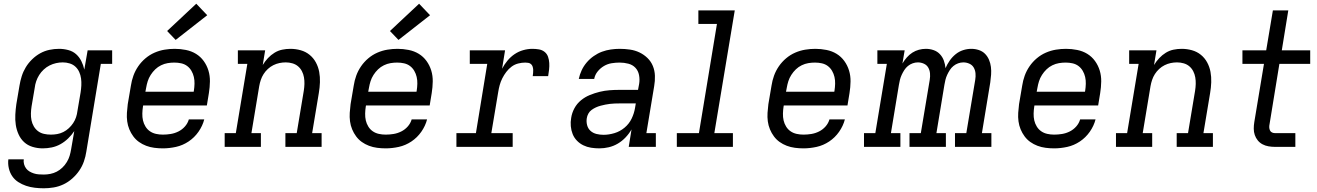

<svg xmlns="http://www.w3.org/2000/svg" viewBox="-20 -791 7090 1034"><path d="M216 223Q191 223 166.5 220Q142 217 120 209.5Q98 202 78.5 189.5Q59 177 46 158Q33 139 27.5 115Q22 91 25 67H108Q106 80 109.5 93Q113 106 120.5 116Q128 126 139 132.5Q150 139 162.5 143Q175 147 188.5 148Q202 149 216 149Q233 149 251 145.5Q269 142 285.5 133.5Q302 125 316 111.5Q330 98 340 81.5Q350 65 355 48Q360 31 363 13L380 -85Q366 -64 347 -45.5Q328 -27 305.5 -14.5Q283 -2 258.5 3Q234 8 210 8Q210 8 210 8Q210 8 210 8Q182 8 155.5 0Q129 -8 110 -25.5Q91 -43 80 -67.5Q69 -92 65 -118.5Q61 -145 62.5 -173.5Q64 -202 68 -230L85 -330Q89 -355 97 -380.5Q105 -406 119 -429Q133 -452 153 -471.5Q173 -491 196.5 -504Q220 -517 246 -522.5Q272 -528 298 -528Q323 -528 347.5 -521.5Q372 -515 389.5 -499.5Q407 -484 418 -462Q429 -440 434 -416L452 -520H584V-447H523L445 25Q441 52 432 78Q423 104 407 127.5Q391 151 369 170.5Q347 190 321.5 202Q296 214 269 218.5Q242 223 216 223ZM254 -66Q271 -66 288 -69Q305 -72 321 -80Q337 -88 350.5 -100.5Q364 -113 374 -128Q384 -143 389.5 -159.5Q395 -176 397 -193L414 -293Q417 -312 418 -331Q419 -350 416.5 -368.5Q414 -387 406.5 -403.5Q399 -420 386 -432Q373 -444 355 -449.5Q337 -455 318 -455Q300 -455 282 -451Q264 -447 247 -438.5Q230 -430 215.5 -416.5Q201 -403 191 -387Q181 -371 175 -353.5Q169 -336 167 -318L150 -218Q147 -199 146.5 -180Q146 -161 149.5 -143.5Q153 -126 162 -110.5Q171 -95 185 -84.5Q199 -74 217 -70Q235 -66 254 -66Z M857 8Q834 8 811 5Q788 2 767 -6Q746 -14 728.5 -26.5Q711 -39 698 -56.5Q685 -74 676.5 -94.5Q668 -115 665 -137.5Q662 -160 663.5 -183.5Q665 -207 668 -230L685 -330Q689 -357 698.5 -383.5Q708 -410 724.5 -434Q741 -458 763.5 -477Q786 -496 812.5 -507.5Q839 -519 866.5 -523.5Q894 -528 921 -528Q951 -528 981 -522Q1011 -516 1035.5 -501Q1060 -486 1077 -462.5Q1094 -439 1102.5 -411Q1111 -383 1110.5 -352Q1110 -321 1105 -290L1094 -223H751L750 -218Q747 -199 746.5 -179.5Q746 -160 750 -142.5Q754 -125 763.5 -109.5Q773 -94 787.5 -84Q802 -74 820 -70Q838 -66 857 -66Q878 -66 899.5 -69.5Q921 -73 941 -83Q961 -93 976 -110Q991 -127 997 -148H1080Q1071 -113 1049 -81.5Q1027 -50 995.5 -29Q964 -8 928 0Q892 8 857 8ZM763 -297H1023L1024 -302Q1027 -321 1027.5 -340Q1028 -359 1024 -376.5Q1020 -394 1011 -409.5Q1002 -425 988 -435.5Q974 -446 956 -450Q938 -454 919 -454Q901 -454 883 -451Q865 -448 847.5 -439.5Q830 -431 816 -417.5Q802 -404 791.5 -387.5Q781 -371 775.5 -353.5Q770 -336 767 -318ZM926 -576 880 -624 1037 -771 1096 -709Z M1190 0V-74H1250L1312 -447H1261V-520H1408L1395 -441Q1407 -461 1423 -478Q1439 -495 1458.5 -507Q1478 -519 1500 -523.5Q1522 -528 1544 -528Q1572 -528 1599 -520.5Q1626 -513 1647 -496Q1668 -479 1681 -455Q1694 -431 1699 -404Q1704 -377 1703 -348Q1702 -319 1697 -290L1661 -74H1712V0H1517V-74H1578L1616 -302Q1619 -321 1619.5 -339Q1620 -357 1617 -374.5Q1614 -392 1606 -407.5Q1598 -423 1585 -434Q1572 -445 1554.5 -450Q1537 -455 1519 -455Q1502 -455 1485 -451.5Q1468 -448 1452 -440Q1436 -432 1422.5 -419.5Q1409 -407 1399.5 -392Q1390 -377 1384.5 -360.5Q1379 -344 1376 -327L1334 -74H1385V0Z M2057 8Q2034 8 2011 5Q1988 2 1967 -6Q1946 -14 1928.5 -26.5Q1911 -39 1898 -56.5Q1885 -74 1876.5 -94.5Q1868 -115 1865 -137.5Q1862 -160 1863.5 -183.5Q1865 -207 1868 -230L1885 -330Q1889 -357 1898.5 -383.5Q1908 -410 1924.5 -434Q1941 -458 1963.5 -477Q1986 -496 2012.5 -507.5Q2039 -519 2066.5 -523.5Q2094 -528 2121 -528Q2151 -528 2181 -522Q2211 -516 2235.5 -501Q2260 -486 2277 -462.5Q2294 -439 2302.5 -411Q2311 -383 2310.5 -352Q2310 -321 2305 -290L2294 -223H1951L1950 -218Q1947 -199 1946.5 -179.5Q1946 -160 1950 -142.5Q1954 -125 1963.5 -109.5Q1973 -94 1987.5 -84Q2002 -74 2020 -70Q2038 -66 2057 -66Q2078 -66 2099.5 -69.5Q2121 -73 2141 -83Q2161 -93 2176 -110Q2191 -127 2197 -148H2280Q2271 -113 2249 -81.5Q2227 -50 2195.5 -29Q2164 -8 2128 0Q2092 8 2057 8ZM1963 -297H2223L2224 -302Q2227 -321 2227.5 -340Q2228 -359 2224 -376.5Q2220 -394 2211 -409.5Q2202 -425 2188 -435.5Q2174 -446 2156 -450Q2138 -454 2119 -454Q2101 -454 2083 -451Q2065 -448 2047.5 -439.5Q2030 -431 2016 -417.5Q2002 -404 1991.5 -387.5Q1981 -371 1975.5 -353.5Q1970 -336 1967 -318ZM2126 -576 2080 -624 2237 -771 2296 -709Z M2438 0V-74H2543L2604 -447H2510V-520H2700L2684 -421Q2696 -444 2713 -464.5Q2730 -485 2751.5 -499.5Q2773 -514 2798 -521Q2823 -528 2847 -528Q2865 -528 2882.5 -525Q2900 -522 2913 -511.5Q2926 -501 2931.5 -485Q2937 -469 2938 -451.5Q2939 -434 2937 -416Q2935 -398 2932 -381H2849Q2850 -389 2851 -398Q2852 -407 2851.5 -415.5Q2851 -424 2848.5 -432Q2846 -440 2840 -445.5Q2834 -451 2825.5 -452.5Q2817 -454 2809 -454Q2790 -454 2770.5 -449Q2751 -444 2735 -432Q2719 -420 2706.5 -403.5Q2694 -387 2685 -369Q2676 -351 2671 -332.5Q2666 -314 2663 -295L2626 -74H2741V0Z M3208 8Q3185 8 3163 4.5Q3141 1 3121.5 -8.5Q3102 -18 3087 -33.5Q3072 -49 3064 -69Q3056 -89 3054 -111.5Q3052 -134 3056 -156Q3060 -183 3073.5 -208Q3087 -233 3109 -251Q3131 -269 3157 -279.5Q3183 -290 3209.5 -296.5Q3236 -303 3262.5 -305Q3289 -307 3315 -307H3416L3422 -339Q3426 -363 3421.5 -386.5Q3417 -410 3402 -426Q3387 -442 3364 -448Q3341 -454 3317 -454Q3296 -454 3274 -450.5Q3252 -447 3232.5 -435.5Q3213 -424 3198.5 -406Q3184 -388 3180 -366H3097Q3102 -390 3112.5 -412.5Q3123 -435 3139.5 -454.5Q3156 -474 3177.5 -489Q3199 -504 3222 -512.5Q3245 -521 3269.5 -524.5Q3294 -528 3317 -528Q3345 -528 3372.5 -524Q3400 -520 3424 -508.5Q3448 -497 3467 -478.5Q3486 -460 3496 -435.5Q3506 -411 3507 -383Q3508 -355 3503 -327L3461 -74H3512V0H3366L3381 -94Q3368 -71 3349 -51Q3330 -31 3307 -17.5Q3284 -4 3258.5 2Q3233 8 3208 8ZM3230 -65Q3259 -65 3289 -74Q3319 -83 3343.5 -103.5Q3368 -124 3381.5 -152Q3395 -180 3400 -210L3404 -234H3315Q3302 -234 3289.5 -233.5Q3277 -233 3264.5 -231.5Q3252 -230 3239.5 -227.5Q3227 -225 3214 -221.5Q3201 -218 3189 -212.5Q3177 -207 3166 -199Q3155 -191 3148.5 -179Q3142 -167 3140 -154Q3137 -135 3142 -116.5Q3147 -98 3160.5 -86Q3174 -74 3192.5 -69.5Q3211 -65 3230 -65Z M3625 0V-74H3744L3841 -662H3741V-735H3937L3827 -74H3927V0Z M4307 8Q4284 8 4261 5Q4238 2 4217 -6Q4196 -14 4178.5 -26.5Q4161 -39 4148 -56.5Q4135 -74 4126.5 -94.5Q4118 -115 4115 -137.5Q4112 -160 4113.5 -183.5Q4115 -207 4118 -230L4135 -330Q4139 -357 4148.5 -383.5Q4158 -410 4174.5 -434Q4191 -458 4213.5 -477Q4236 -496 4262.5 -507.5Q4289 -519 4316.5 -523.5Q4344 -528 4371 -528Q4401 -528 4431 -522Q4461 -516 4485.5 -501Q4510 -486 4527 -462.5Q4544 -439 4552.5 -411Q4561 -383 4560.5 -352Q4560 -321 4555 -290L4544 -223H4201L4200 -218Q4197 -199 4196.5 -179.5Q4196 -160 4200 -142.5Q4204 -125 4213.5 -109.5Q4223 -94 4237.5 -84Q4252 -74 4270 -70Q4288 -66 4307 -66Q4328 -66 4349.5 -69.5Q4371 -73 4391 -83Q4411 -93 4426 -110Q4441 -127 4447 -148H4530Q4521 -113 4499 -81.5Q4477 -50 4445.5 -29Q4414 -8 4378 0Q4342 8 4307 8ZM4213 -297H4473L4474 -302Q4477 -321 4477.5 -340Q4478 -359 4474 -376.5Q4470 -394 4461 -409.5Q4452 -425 4438 -435.5Q4424 -446 4406 -450Q4388 -454 4369 -454Q4351 -454 4333 -451Q4315 -448 4297.5 -439.5Q4280 -431 4266 -417.5Q4252 -404 4241.5 -387.5Q4231 -371 4225.5 -353.5Q4220 -336 4217 -318Z M4633 0V-74H4694L4756 -447H4705V-520H4852L4840 -449Q4850 -466 4863.5 -481.5Q4877 -497 4893.5 -507.5Q4910 -518 4928.5 -523Q4947 -528 4966 -528Q4966 -528 4966 -528Q4966 -528 4966 -528Q4988 -528 5008 -521Q5028 -514 5042 -499Q5056 -484 5063 -464.5Q5070 -445 5072 -424Q5081 -445 5094.5 -464.5Q5108 -484 5126.5 -499Q5145 -514 5167 -521Q5189 -528 5211 -528Q5211 -528 5211 -528Q5211 -528 5211 -528Q5232 -528 5251.5 -521.5Q5271 -515 5284.5 -501.5Q5298 -488 5306 -469.5Q5314 -451 5316.5 -430.5Q5319 -410 5317.5 -389Q5316 -368 5313 -347L5268 -74H5319V0H5123V-74H5184L5232 -361Q5235 -379 5233.5 -396Q5232 -413 5224 -427Q5216 -441 5200.5 -448Q5185 -455 5168 -455Q5154 -455 5140 -450Q5126 -445 5114.5 -435.5Q5103 -426 5095 -413.5Q5087 -401 5081 -388Q5075 -375 5071.5 -361Q5068 -347 5066 -334L5023 -74H5074V0H4878V-74H4939L4987 -361Q4990 -379 4988.5 -396Q4987 -413 4979 -427Q4971 -441 4955.5 -448Q4940 -455 4923 -455Q4909 -455 4895 -450Q4881 -445 4869.5 -435.5Q4858 -426 4850 -413.5Q4842 -401 4836 -388Q4830 -375 4826.5 -361Q4823 -347 4821 -334L4778 -74H4829V0Z M5657 8Q5634 8 5611 5Q5588 2 5567 -6Q5546 -14 5528.5 -26.5Q5511 -39 5498 -56.5Q5485 -74 5476.5 -94.5Q5468 -115 5465 -137.5Q5462 -160 5463.5 -183.5Q5465 -207 5468 -230L5485 -330Q5489 -357 5498.5 -383.5Q5508 -410 5524.5 -434Q5541 -458 5563.5 -477Q5586 -496 5612.5 -507.5Q5639 -519 5666.5 -523.5Q5694 -528 5721 -528Q5751 -528 5781 -522Q5811 -516 5835.5 -501Q5860 -486 5877 -462.5Q5894 -439 5902.5 -411Q5911 -383 5910.5 -352Q5910 -321 5905 -290L5894 -223H5551L5550 -218Q5547 -199 5546.5 -179.5Q5546 -160 5550 -142.5Q5554 -125 5563.5 -109.5Q5573 -94 5587.5 -84Q5602 -74 5620 -70Q5638 -66 5657 -66Q5678 -66 5699.5 -69.5Q5721 -73 5741 -83Q5761 -93 5776 -110Q5791 -127 5797 -148H5880Q5871 -113 5849 -81.5Q5827 -50 5795.5 -29Q5764 -8 5728 0Q5692 8 5657 8ZM5563 -297H5823L5824 -302Q5827 -321 5827.5 -340Q5828 -359 5824 -376.5Q5820 -394 5811 -409.5Q5802 -425 5788 -435.5Q5774 -446 5756 -450Q5738 -454 5719 -454Q5701 -454 5683 -451Q5665 -448 5647.5 -439.5Q5630 -431 5616 -417.5Q5602 -404 5591.5 -387.5Q5581 -371 5575.5 -353.5Q5570 -336 5567 -318Z M5990 0V-74H6050L6112 -447H6061V-520H6208L6195 -441Q6207 -461 6223 -478Q6239 -495 6258.5 -507Q6278 -519 6300 -523.5Q6322 -528 6344 -528Q6372 -528 6399 -520.5Q6426 -513 6447 -496Q6468 -479 6481 -455Q6494 -431 6499 -404Q6504 -377 6503 -348Q6502 -319 6497 -290L6461 -74H6512V0H6317V-74H6378L6416 -302Q6419 -321 6419.5 -339Q6420 -357 6417 -374.5Q6414 -392 6406 -407.5Q6398 -423 6385 -434Q6372 -445 6354.5 -450Q6337 -455 6319 -455Q6302 -455 6285 -451.5Q6268 -448 6252 -440Q6236 -432 6222.5 -419.5Q6209 -407 6199.5 -392Q6190 -377 6184.5 -360.5Q6179 -344 6176 -327L6134 -74H6185V0Z M6847 0Q6829 0 6811.5 -3Q6794 -6 6779 -14Q6764 -22 6753.5 -35Q6743 -48 6737.5 -64Q6732 -80 6732 -98Q6732 -116 6735 -134L6787 -447H6671V-520H6799L6835 -735H6918L6883 -520H7036V-447H6870L6817 -122Q6815 -113 6815.5 -104.5Q6816 -96 6819.5 -88.5Q6823 -81 6830.5 -77.5Q6838 -74 6847 -74H6956V0Z"/></svg>

Font: Iosevka Etoile Oblique
Style: Regular
Weight: 400
Italic angle: -9°
Designer: Belleve Invis
Foundry: Belleve Invis
Version: Version 15.5.2; ttfautohint (v1.8.4)